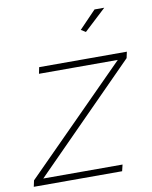

<svg xmlns="http://www.w3.org/2000/svg" viewBox="-119 -792 677 854"><g transform="rotate(-10 220.0 -365.0)"><path d="M-30 -28 430 -491H74L80 -520H476L470 -492L12 -29H370L363 0H-36ZM312 -638 291 -651 367 -730H411Z"/></g></svg>

Font: Raleway ExtraLight
Style: Italic
Weight: 200
Italic angle: -12°
Designer: Matt McInerney, Pablo Impallari, Rodrigo Fuenzalida
Foundry: Matt McInerney, Pablo Impallari, Rodrigo Fuenzalida
Version: Version 4.026